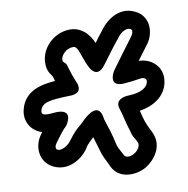

<svg xmlns="http://www.w3.org/2000/svg" viewBox="-41 -585 532 544"><g transform="rotate(-5 225.0 -313.5)"><path d="M96 -433C94 -415 97 -396 111 -382C115 -378 117 -370 119 -365C82 -359 30 -346 23 -289C19 -257 40 -230 70 -224L66 -217C46 -184 54 -139 93 -124C139 -107 176 -142 189 -164L194 -174C198 -180 205 -188 213 -197C218 -184 223 -171 228 -159C234 -142 243 -129 249 -119L254 -110C278 -70 329 -81 353 -98C373 -112 407 -152 381 -196C363 -225 362 -228 351 -260C385 -268 427 -292 428 -341C429 -380 395 -404 360 -401C369 -416 379 -431 388 -446C407 -477 404 -524 364 -540C313 -561 275 -516 263 -494C256 -484 250 -474 243 -462C232 -484 207 -512 169 -506C133 -501 101 -471 96 -433ZM145 -427C147 -440 161 -454 176 -456C184 -457 183 -457 190 -450C195 -445 208 -409 219 -394C219 -394 238 -362 260 -395C277 -421 290 -445 305 -466C306 -467 307 -468 307 -469C316 -486 333 -498 345 -493C348 -492 353 -486 345 -472C326 -442 307 -410 288 -379C288 -379 265 -333 314 -341C332 -344 346 -347 361 -351C371 -353 378 -349 378 -342C378 -324 358 -310 324 -306C306 -304 283 -295 295 -269C302 -254 309 -227 318 -207C324 -188 329 -185 333 -179L338 -170C342 -163 336 -148 324 -140C309 -129 298 -135 297 -136L291 -145C282 -159 278 -164 275 -175C269 -196 257 -224 248 -245C247 -247 242 -291 207 -263C194 -253 187 -242 182 -237C172 -228 159 -213 151 -199L145 -190C137 -177 119 -167 110 -170C106 -171 100 -177 109 -191L115 -201C122 -212 130 -226 139 -235C139 -235 167 -280 119 -277C104 -276 71 -265 73 -283C76 -309 102 -313 160 -320C160 -320 198 -322 179 -357C172 -370 163 -390 159 -401C155 -418 143 -412 145 -427Z"/></g></svg>

Font: Dictator
Style: Stencil
Weight: 500
Version: Version MIL.1277